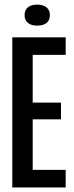

<svg xmlns="http://www.w3.org/2000/svg" viewBox="-20 -824 325 844"><path d="M34 -660H123.7V0H34ZM79.3 -77.3H268.7V0H79.3ZM79.3 -373H248V-299.3H79.3ZM79.3 -660H268.7V-582.7H79.3ZM88 -757.6Q88 -780 102.6 -791.8Q117.1 -803.7 143.2 -803.7Q169.3 -803.7 184.3 -791.8Q199.3 -780 199.3 -757.3Q199.3 -734.7 184.5 -723Q169.7 -711.3 143 -711.3Q117.7 -711.3 102.8 -723.2Q88 -735.1 88 -757.6Z"/></svg>

Font: Bricolage Grotesque 96pt Condensed ExBd
Style: Regular
Weight: 800
Width: 3
Designer: Mathieu Triay
Foundry: Atelier Triay
Version: Version 1.001;Glyphs 3.2 (3207)